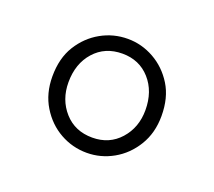

<svg xmlns="http://www.w3.org/2000/svg" viewBox="-60 -832 463 415"><g transform="rotate(20 171.5 -625.0)"><path d="M172 -494Q139 -494 110.5 -510Q82 -526 64 -555.5Q46 -585 46 -624Q46 -666 64 -695Q82 -724 110.5 -740Q139 -756 172 -756Q204 -756 232.5 -740Q261 -724 279 -695Q297 -666 297 -624Q297 -585 279 -555.5Q261 -526 232.5 -510Q204 -494 172 -494ZM172 -529Q211 -529 235.5 -556.5Q260 -584 260 -624Q260 -667 235.5 -694.5Q211 -722 172 -722Q132 -722 107.5 -694.5Q83 -667 83 -624Q83 -584 107.5 -556.5Q132 -529 172 -529Z"/></g></svg>

Font: Noto Sans SC Thin ExtraLight
Style: Regular
Weight: 250
Version: Version 2.004-H2;hotconv 1.0.118;makeotfexe 2.5.65603